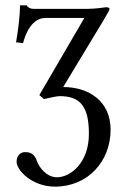

<svg xmlns="http://www.w3.org/2000/svg" viewBox="-20 -462 456 717"><path d="M127 -107 144 -92C162 -96 192 -103 203 -103C281 -103 312 -63 312 38C312 146 243 200 193 200C153 200 126 162 118 140C110 116 97 106 74 106C52 106 42 124 42 142C42 174 100 235 185 235C308 235 393 141 393 22C393 -84 312 -137 216 -137L367 -387C383 -414 389 -425 389 -429C389 -433 383 -435 376 -435C374 -435 338 -429 309 -429H106C91 -429 82 -436 80 -442H55C54 -397 48 -353 40 -304L66 -301C86 -374 120 -395 150 -395H295Z"/></svg>

Font: Libertinus Serif
Style: Regular
Weight: 400
Designer: Philipp H. Poll
Foundry: Khaled Hosny
Version: Version 6.2